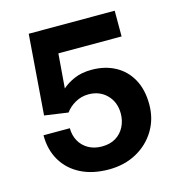

<svg xmlns="http://www.w3.org/2000/svg" viewBox="-104 -778 823 880"><g transform="rotate(-15 307.5 -338.0)"><path d="M306 10Q229 10 173 -18.5Q117 -47 86.5 -98.5Q56 -150 56 -219H181Q181 -185 196 -158Q211 -131 238.5 -115.5Q266 -100 302 -100Q341 -100 368 -116.5Q395 -133 409.5 -161.5Q424 -190 424 -224Q424 -278 390 -312.5Q356 -347 303 -347Q269 -347 240 -330.5Q211 -314 194 -290L82 -306L111 -686H519V-564H219L206 -401Q228 -421 263 -436.5Q298 -452 346 -452Q409 -452 457.5 -426Q506 -400 533.5 -350.5Q561 -301 561 -230Q561 -162 528 -107.5Q495 -53 437.5 -21.5Q380 10 306 10Z"/></g></svg>

Font: Chivo SemiBold
Style: Regular
Weight: 600
Designer: Hector Gatti
Foundry: Omnibus-Type
Version: Version 2.002